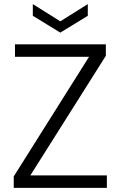

<svg xmlns="http://www.w3.org/2000/svg" viewBox="-20 -916 588 936"><path d="M47 0V-56L414 -639H53V-700H496V-644L128 -61H501V0ZM274 -757 140 -839V-896L274 -812L408 -896V-839Z"/></svg>

Font: DM Sans 10pt Light
Style: Regular
Weight: 300
Version: Version 4.004;gftools[0.9.30]